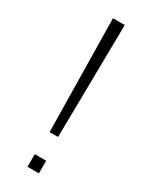

<svg xmlns="http://www.w3.org/2000/svg" viewBox="-198 -787 670 846"><g transform="rotate(30 137.5 -364.5)"><path d="M116 -168H159L167 -742H107ZM108 13H166V-51H108Z"/></g></svg>

Font: Spoqa Han Sans Neo Light
Style: Regular
Weight: 300
Designer: [Spoqa Han Sans Neo] Dong-huui Kim  Younghwa Kang  Yujin Lee  [Noto Sans] Ryoko NISHIZUKA  (kana & ideographs); Paul D. 
Foundry: Spoqa (http://www.spoqa-han-sans.com)
Version: Version 1.000